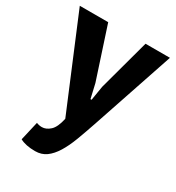

<svg xmlns="http://www.w3.org/2000/svg" viewBox="-179 -604 836 913"><g transform="rotate(30 238.5 -147.5)"><path d="M0 0ZM239 -219 257 -141H263L276 -220L352 -500H486L334 -49Q315 7 297.5 53.5Q280 100 259 134Q238 168 212.5 186.5Q187 205 152 205Q100 205 69 188L93 84Q108 90 123 90Q146 90 167.5 70.5Q189 51 200 0L-9 -500H147Z"/></g></svg>

Font: PT Sans
Style: Bold
Weight: 700
Version: Version 2.003W OFL; ttfautohint (v1.6)